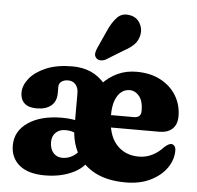

<svg xmlns="http://www.w3.org/2000/svg" viewBox="-51 -738 818 799"><g transform="rotate(5 358.5 -338.0)"><path d="M281.7 -173.9Q270.4 -179.8 259.1 -182.5Q247.8 -185.1 234.4 -185.1Q209.2 -185.1 194 -170.2Q178.8 -155.4 178.8 -131.1Q178.8 -101.9 193.4 -85.5Q208.1 -69.1 230.8 -69.1Q254.1 -69.1 272.7 -80.2Q291.4 -91.3 303 -107.8L337 -59.6Q316.8 -28.6 270.4 -9.3Q224 10 164.5 10Q95.1 10 58.3 -20.5Q21.5 -51.1 21.5 -102.8Q21.5 -162.9 74.7 -199Q127.8 -235.2 216.1 -235.2Q241.3 -235.2 262.3 -231.8Q283.4 -228.5 296.8 -222ZM697.9 -283.6Q697.9 -249.3 678.5 -230.9Q659.1 -212.4 623.6 -212.4H386V-263.9H514.1Q543.1 -263.9 543.1 -292.9Q543.1 -333.3 526.2 -353.8Q509.3 -374.2 485.9 -374.2Q466.9 -374.2 451.5 -362.2Q436.1 -350.1 426.8 -325.8Q417.6 -301.6 417.6 -264.3Q417.6 -183.1 453.1 -142.5Q488.6 -101.9 547.5 -101.9Q578.1 -101.9 604.1 -115.2Q630.1 -128.5 648.9 -149.7Q667.8 -166.4 678.2 -166Q685.6 -165.6 691.3 -159.4Q697.1 -153.2 697.1 -139.6Q697 -100.8 672.8 -66.6Q648.7 -32.5 605.1 -11.3Q561.5 9.9 502.6 9.9Q425.2 9.9 373.6 -17.5Q321.9 -44.8 296.3 -92.6Q270.6 -140.4 270.6 -201.5V-342Q270.6 -364.9 259 -378.6Q247.4 -392.2 227.4 -392.2Q210.4 -392.2 199.7 -384.1Q189 -375.9 189 -363.4V-335.1Q189 -301.6 167.4 -283.2Q145.9 -264.8 106.1 -264.8Q72 -264.8 55.2 -280.9Q38.4 -296.9 38.4 -324.7Q38.4 -354.9 61.7 -384.1Q85 -413.3 130.1 -432.6Q175.3 -451.9 240 -451.9Q284.1 -451.9 318.6 -436.5Q353.1 -421.2 380.5 -387.7L363.7 -388.1Q395.1 -420.9 430.4 -436.8Q465.7 -452.8 508.1 -452.8Q566.7 -452.8 609.3 -430Q652 -407.2 674.9 -368.9Q697.9 -330.7 697.9 -283.6ZM370 -611.4Q386.3 -648.5 406.9 -669.7Q427.4 -691 460 -684.9Q487.5 -679.9 501.3 -657.3Q515.2 -634.7 510.9 -609.6Q506.7 -584.8 491.2 -568.1Q475.8 -551.5 444.5 -534.6L376 -492.5Q365.6 -486.9 354.1 -487.2Q342.6 -487.5 335.8 -495.1Q328 -504 329.6 -514.8Q331.2 -525.7 336.4 -537.3Z"/></g></svg>

Font: Fraunces 144pt S100 Black
Style: Regular
Weight: 900
Version: Version 1.000